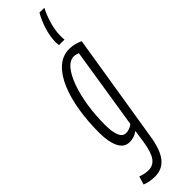

<svg xmlns="http://www.w3.org/2000/svg" viewBox="-351 -765 971 971"><g transform="rotate(-45 134.5 -280.0)"><path d="M-12 207 1 163Q31 174 57 174Q90 174 110 147Q130 120 140 54L150 -14Q135 -3 120 1.5Q105 6 90 6Q52 6 33 -32.5Q14 -71 14 -139Q14 -217 25.5 -289.5Q37 -362 61 -419.5Q85 -477 121.5 -510.5Q158 -544 207 -544Q226 -544 245 -539Q264 -534 279 -527L185 56Q172 142 141 181Q110 220 57 220Q41 220 23 217Q5 214 -12 207ZM226 -494Q209 -501 198 -501Q167 -501 142.5 -470.5Q118 -440 100 -389Q82 -338 72.5 -274.5Q63 -211 63 -145Q63 -39 110 -39Q121 -39 134.5 -44Q148 -49 157 -57ZM223 -594H184Q183 -600 182.5 -607Q182 -614 182 -621Q183 -659 196 -701Q209 -743 230 -780H265Q246 -743 234.5 -703Q223 -663 222 -628Q222 -619 222 -610.5Q222 -602 223 -594Z"/></g></svg>

Font: Georama ExtraCondensed Light
Style: Italic
Weight: 300
Width: 2
Italic angle: -9°
Designer: Jean-Baptiste Levee
Foundry: Production Type
Version: Version 1.000